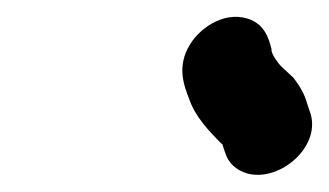

<svg xmlns="http://www.w3.org/2000/svg" viewBox="-20 -707 389 227"><path d="M346 -576 343 -585C340 -596 334 -606 327 -615L312 -629C309 -632 300 -644 301 -649C297 -665 292 -676 278 -683C249 -696 218 -676 205 -655C188 -628 198 -605 204 -589C211 -569 227 -552 242 -537C243 -537 243 -537 243 -536L246 -527C250 -514 259 -506 272 -502C311 -491 362 -535 346 -576Z"/></svg>

Font: Electronic
Style: UltBlkIt
Weight: 500
Version: Version 1.011